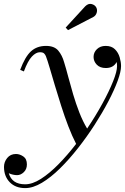

<svg xmlns="http://www.w3.org/2000/svg" viewBox="-86 -705 640 985"><path d="M394 -618.5 263 -550.5 251 -563.5 351.5 -673Q367.5 -688.5 384 -684.2Q400.5 -680 407.5 -667.5Q414.5 -655 410.2 -640.2Q406 -625.5 394 -618.5ZM43.5 260Q-6.5 260 -36 229.8Q-65.5 199.5 -65.5 151Q-65.5 126 -49 105.5Q-32.5 85 -4 85Q15 85 33.5 97.5Q52 110 52 138.5Q52 163 36.2 178.2Q20.5 193.5 1.5 193.5Q-8 193.5 -19.5 191Q-31 188.5 -41 183.5Q-25 240.5 43 240.5Q80.5 240.5 124.2 212.5Q168 184.5 214.2 137.5Q260.5 90.5 304.5 33Q284 -6.5 264.5 -57.2Q245 -108 227.8 -162.2Q210.5 -216.5 195.5 -266.8Q180.5 -317 169 -356.5Q157.5 -396 149.5 -416.5Q146.5 -424.5 140.2 -430.8Q134 -437 118.5 -437Q98.5 -437 77.5 -414.8Q56.5 -392.5 36.5 -338.5L17.5 -346.5Q42.5 -414 73 -441.8Q103.5 -469.5 150 -469.5Q192.5 -469.5 212.8 -445.5Q233 -421.5 243 -385.5Q253 -353.5 264.2 -310.5Q275.5 -267.5 289.5 -220.2Q303.5 -173 321.2 -127.5Q339 -82 361 -45.5Q404.5 -110 439.2 -173.5Q474 -237 494.2 -287.8Q514.5 -338.5 514.5 -365.5Q514.5 -376.5 512.5 -387Q496 -356 457 -356Q427 -356 410.5 -373.2Q394 -390.5 394 -413Q394 -436 411.2 -452.8Q428.5 -469.5 456 -469.5Q486.5 -469.5 503.8 -452.2Q521 -435 528 -410.8Q535 -386.5 535 -366Q535 -338 517.8 -290.8Q500.5 -243.5 470 -185.2Q439.5 -127 399.8 -65.2Q360 -3.5 314.5 54.5Q269 112.5 221.8 159Q174.5 205.5 128.8 232.8Q83 260 43.5 260Z"/></svg>

Font: Bodoni* 11pt
Style: Italic
Weight: 400
Italic angle: -13°
Version: Version 2.3